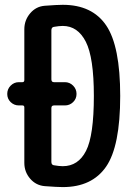

<svg xmlns="http://www.w3.org/2000/svg" viewBox="-20 -760 540 790"><path d="M191.4 -315.4V-93.8Q191.4 -82 201.2 -80.1Q223.6 -76.2 238.3 -76.2Q301.8 -76.2 334 -139.2Q366.2 -202.1 366.2 -365.2Q366.2 -523.4 333 -588.4Q299.8 -653.3 238.3 -653.3Q223.6 -653.3 201.2 -649.4Q191.4 -647.5 191.4 -634.8V-433.6Q191.4 -421.9 202.1 -421.9H247.1Q266.6 -421.9 280.8 -407.7Q294.9 -393.6 294.9 -373.5Q294.9 -353.5 280.8 -339.8Q266.6 -326.2 247.1 -326.2H202.1Q191.4 -326.2 191.4 -315.4ZM57.6 -326.2Q38.1 -326.2 23.9 -339.8Q9.8 -353.5 9.8 -373.5Q9.8 -393.6 23.9 -407.7Q38.1 -421.9 57.6 -421.9H72.3Q80.1 -421.9 80.1 -430.7V-639.6Q80.1 -676.8 104 -705.1Q127.9 -733.4 164.1 -736.3Q215.8 -740.2 238.3 -740.2Q359.4 -740.2 417 -655.3Q474.6 -570.3 474.6 -365.2Q474.6 -158.2 416.5 -74.2Q358.4 9.8 238.3 9.8Q215.8 9.8 164.1 5.9Q127.9 2.9 104 -24.9Q80.1 -52.7 80.1 -89.8V-318.4Q80.1 -326.2 72.3 -326.2Z"/></svg>

Font: Rounded-X Mgen+ 1mn medium
Style: Regular
Weight: 500
Designer: [Source Han Sans]
Ryoko NISHIZUKA  (kana & ideographs); Paul D. Hunt (Latin, Greek & Cyrillic); Wenlong ZHANG  (bopomofo
Version: Version 1.059.20150602